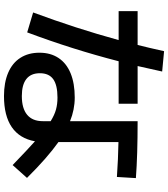

<svg xmlns="http://www.w3.org/2000/svg" viewBox="41 -862 855 978"><g transform="rotate(90 469.0 -372.5)"><path d="M248 -145.5Q248 -202.1 274.9 -242.7Q301.8 -283.2 353 -304.2Q404.3 -325.2 476.6 -325.2Q537.6 -325.2 596.7 -301.3V-645.5Q771 -645.5 886.7 -636.7L880.9 -540Q789.1 -546.4 703.1 -547.9V-242.2Q783.7 -185.1 885.7 -82L820.3 -8.8Q738.3 -87.9 699.2 -122.6Q685.1 -44.4 627.2 -4.6Q569.3 35.2 468.8 35.2Q399.9 35.2 350.1 13.9Q300.3 -7.3 274.2 -48.1Q248 -88.9 248 -145.5ZM183.6 -548.8H36.1V-645.5H208.5Q222.7 -701.2 240.2 -780.3L343.8 -770.5Q329.6 -703.6 315.9 -645.5H507.8V-548.8H291.5Q231.4 -314.9 144.5 -83L43 -113.3Q124 -331.1 183.6 -548.8ZM468.8 -55.7Q531.7 -55.7 564.2 -82.8Q596.7 -109.9 596.7 -162.1V-202.6Q564.9 -222.2 537.4 -229.7Q509.8 -237.3 476.6 -237.3Q413.1 -237.3 382.8 -215.6Q352.5 -193.8 352.5 -147.5Q352.5 -102.1 381.8 -78.9Q411.1 -55.7 468.8 -55.7Z"/></g></svg>

Font: Pretendard JP SemiBold
Style: Regular
Weight: 600
Designer: Base glyphs from Inter by Rasmus Andersson; Hangeul glyphs from Noto Sans CJK(Source Han Sans) by Jang Soo-young and Kan
Foundry: Kil Hyung-jin
Version: Version 1.309